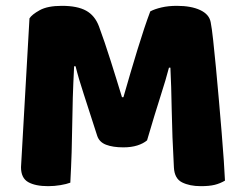

<svg xmlns="http://www.w3.org/2000/svg" viewBox="-20 -630 837 658"><path d="M484 -149Q471 -138 450.5 -131.5Q430 -125 403 -125Q367 -125 343.5 -134Q320 -143 313 -165Q285 -253 267 -307.5Q249 -362 239 -403H234Q231 -344 229.5 -295.5Q228 -247 227.5 -201Q227 -155 225.5 -108Q224 -61 221 -4Q208 1 187 4.5Q166 8 145 8Q101 8 76.5 -6Q52 -20 52 -57L81 -567Q89 -580 116 -595Q143 -610 192 -610Q245 -610 275 -593.5Q305 -577 319 -540Q328 -516 338.5 -485Q349 -454 359.5 -421Q370 -388 380 -355.5Q390 -323 398 -297H403Q427 -381 451 -459.5Q475 -538 495 -591Q510 -599 533.5 -604.5Q557 -610 586 -610Q635 -610 666 -595.5Q697 -581 702 -554Q706 -534 710.5 -492.5Q715 -451 720 -399Q725 -347 730 -289Q735 -231 739.5 -177.5Q744 -124 747 -79.5Q750 -35 751 -11Q734 -1 715.5 3.5Q697 8 668 8Q630 8 604 -5Q578 -18 576 -56Q570 -165 568.5 -252Q567 -339 564 -398H559Q549 -359 530 -300Q511 -241 484 -149Z"/></svg>

Font: Baloo Cyrillic
Style: Regular
Weight: 400
Designer: Ek Type, Denis Ignatov
Foundry: Ek Type
Version: Version 1.50 July 26, 2019